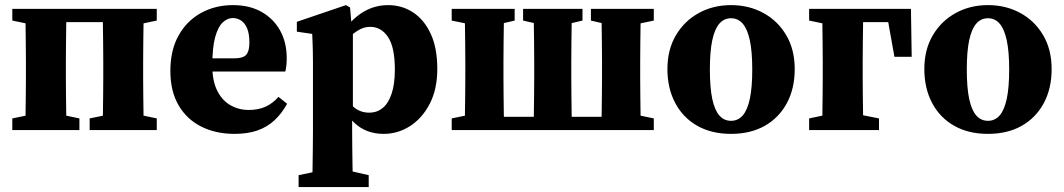

<svg xmlns="http://www.w3.org/2000/svg" viewBox="-20 -519 4244 766"><path d="M80.4 0Q81.4 -23.1 81.9 -60.2Q82.4 -97.4 82.9 -138Q83.4 -178.7 83.4 -210V-273.5Q83.4 -304.8 82.9 -345.4Q82.4 -386.1 81.9 -423.8Q81.4 -461.4 80.4 -483.5H245.8Q244.8 -461.4 244.3 -423.8Q243.8 -386.1 243.3 -345.4Q242.8 -304.8 242.8 -273.5V-210Q242.8 -178.7 243.3 -138Q243.8 -97.4 244.3 -60.2Q244.8 -23.1 245.8 0ZM389 0Q390 -23.1 390.5 -60.2Q391 -97.4 391.5 -138Q392 -178.7 392 -210V-273.5Q392 -304.8 391.5 -345.4Q391 -386.1 390.5 -423.8Q390 -461.4 389 -483.5H554.1Q553.1 -461.4 552.6 -423.8Q552.1 -386.1 551.6 -345.4Q551.1 -304.8 551.1 -273.5V-210Q551.1 -178.7 551.6 -138Q552.1 -97.4 552.6 -60.2Q553.1 -23.1 554.1 0ZM29.1 0V-46.6L126.6 -66.6H201.3L296.8 -46.6V0ZM337.7 0V-46.6L435.2 -66.6H509.9L605.4 -46.6V0ZM29.1 -436.9V-483.5H163V-416.9H126.6ZM471.5 -416.9V-483.5H605.4V-436.9L509.9 -416.9ZM163 -430.6V-483.5H471.5V-430.6Z M915.8 15.1Q840.8 15.1 783 -13.9Q725.2 -42.9 692.5 -98.9Q659.7 -155 659.7 -236.2Q659.7 -318.9 692.5 -377.5Q725.3 -436 782 -467.3Q838.8 -498.6 909.2 -498.6Q976.4 -498.6 1024.4 -471Q1072.4 -443.4 1098.2 -396Q1123.9 -348.5 1123.9 -287.5Q1123.9 -271.2 1122.6 -258.8Q1121.3 -246.5 1118.3 -233.6H727V-286.2H912.8Q950.3 -286.2 962.7 -300.9Q975 -315.5 975 -348.9Q975 -383.9 966.1 -405.4Q957.1 -426.9 942.1 -436.9Q927.1 -447 908.5 -447Q887.3 -447 868.6 -429.6Q849.9 -412.2 838.5 -371Q827 -329.7 827 -256.7Q827 -196.2 846.7 -157.1Q866.3 -117.9 899.6 -99.1Q932.8 -80.3 972.1 -80.3Q1010.6 -80.3 1039.3 -93.3Q1068.1 -106.4 1091 -132.6L1125.5 -105Q1104.1 -66 1075 -39.1Q1046 -12.2 1007.1 1.5Q968.2 15.1 915.8 15.1Z M1171.3 227.3V179.9L1267.1 159.9H1364L1451 179.9V227.3ZM1225.6 227.3Q1226.6 182.8 1227.1 143.5Q1227.6 104.3 1228.1 69.5Q1228.6 34.7 1228.6 2.5V-267.9Q1228.6 -295.9 1228.1 -313.9Q1227.6 -332 1227.1 -347.8Q1226.6 -363.7 1225.6 -383.7L1164.3 -392.7V-432L1360.2 -498.6L1376.6 -489.3L1383.2 -411.4L1387.9 -396.4V-82.2L1384.9 -69.9V2.2Q1384.9 34.1 1385.4 69Q1385.9 104 1386.4 143.4Q1386.9 182.8 1387.9 227.3ZM1510.8 15.1Q1475.3 15.1 1446.3 4.1Q1417.4 -6.8 1393.8 -28.9Q1370.3 -51 1349.9 -85.1H1324.2L1333.2 -157.2Q1364.1 -116 1390.2 -92.8Q1416.3 -69.5 1453.3 -69.5Q1483.5 -69.5 1506.2 -87.7Q1528.9 -105.9 1542.1 -144.3Q1555.3 -182.6 1555.3 -241.6Q1555.3 -330.5 1528.1 -371.2Q1500.9 -411.9 1456.5 -411.9Q1430.4 -411.9 1406.6 -396.5Q1382.7 -381 1362.7 -360.6Q1342.7 -340.2 1325.8 -322.9L1316.8 -397.1H1351.3Q1376.9 -431.8 1404.5 -454Q1432.2 -476.2 1462.9 -487.4Q1493.7 -498.6 1528.6 -498.6Q1583.4 -498.6 1627.8 -469.7Q1672.2 -440.7 1698.4 -384.2Q1724.6 -327.6 1724.6 -244Q1724.6 -163.4 1694.8 -105.5Q1664.9 -47.6 1616.3 -16.2Q1567.7 15.1 1510.8 15.1Z M1833.4 0Q1834.4 -23.1 1834.9 -60.2Q1835.4 -97.4 1835.9 -138Q1836.4 -178.7 1836.4 -210V-273.5Q1836.4 -304.8 1835.9 -345.4Q1835.4 -386.1 1834.9 -423.8Q1834.4 -461.4 1833.4 -483.5H1991.6Q1990.6 -461.4 1990.1 -423.8Q1989.6 -386.1 1989.1 -345.4Q1988.6 -304.8 1988.6 -273.5V-210Q1988.6 -178.7 1989.1 -138Q1989.6 -97.4 1990.1 -60.2Q1990.6 -23.1 1991.6 0ZM2108.3 0Q2109.3 -23.1 2109.8 -60.2Q2110.3 -97.4 2110.8 -138Q2111.3 -178.7 2111.3 -210V-273.5Q2111.3 -304.8 2110.8 -345.4Q2110.3 -386.1 2109.8 -423.8Q2109.3 -461.4 2108.3 -483.5H2262.2Q2261.2 -461.4 2260.7 -423.8Q2260.2 -386.1 2259.7 -345.4Q2259.2 -304.8 2259.2 -273.5V-210Q2259.2 -178.7 2259.7 -138Q2260.2 -97.4 2260.7 -60.2Q2261.2 -23.1 2262.2 0ZM2378.8 0Q2379.8 -23.1 2380.3 -60.2Q2380.8 -97.4 2381.3 -138Q2381.8 -178.7 2381.8 -210V-273.5Q2381.8 -304.8 2381.3 -345.4Q2380.8 -386.1 2380.3 -423.8Q2379.8 -461.4 2378.8 -483.5H2537.1Q2536.1 -461.4 2535.6 -423.8Q2535.1 -386.1 2534.6 -345.4Q2534.1 -304.8 2534.1 -273.5V-210Q2534.1 -178.7 2534.6 -138Q2535.1 -97.4 2535.6 -60.2Q2536.1 -23.1 2537.1 0ZM1782.1 -436.9V-483.5H2033.3V-436.9L1947.8 -416.9H1880.2ZM2066.9 -436.9V-483.5H2303.9V-436.9L2218.4 -416.9H2155.1ZM2337.5 -436.9V-483.5H2588.4V-436.9L2492.3 -416.9H2424.5ZM1782.1 0V-46.6L1879.1 -66.6H1915.4V0ZM2455.1 0V-66.6H2492.3L2588.4 -46.6V0ZM1915.4 0V-52.9H2455.1V0Z M2896.5 15.1Q2818.7 15.1 2761.6 -17.3Q2704.5 -49.8 2673.6 -108.5Q2642.7 -167.2 2642.7 -243.5Q2642.7 -320.8 2676.4 -378Q2710.1 -435.2 2767.6 -466.9Q2825 -498.6 2896.5 -498.6Q2967.9 -498.6 3025.4 -467.3Q3082.9 -436 3116.7 -378.7Q3150.6 -321.5 3150.6 -243.5Q3150.6 -165.7 3119.2 -107.4Q3087.8 -49.1 3031.1 -17Q2974.3 15.1 2896.5 15.1ZM2896.5 -37Q2924.6 -37 2943.3 -58.5Q2962 -80.1 2971.6 -125.1Q2981.2 -170.1 2981.2 -241.4Q2981.2 -312.9 2971.6 -357.8Q2962 -402.8 2943.3 -424.5Q2924.6 -446.2 2896.5 -446.2Q2868.4 -446.2 2849.7 -424.5Q2831 -402.8 2821.5 -357.8Q2812.1 -312.9 2812.1 -241.4Q2812.1 -170.1 2821.5 -125.1Q2831 -80.1 2849.7 -58.5Q2868.4 -37 2896.5 -37Z M3259.4 0Q3260.4 -23.1 3260.9 -60.2Q3261.4 -97.4 3261.9 -138Q3262.4 -178.7 3262.4 -210V-273.5Q3262.4 -304.8 3261.9 -345.4Q3261.4 -386.1 3260.9 -423.8Q3260.4 -461.4 3259.4 -483.5H3424.8Q3423.8 -461.4 3423.3 -423.8Q3422.8 -386.1 3422.3 -345.4Q3421.8 -304.8 3421.8 -273.5V-210Q3421.8 -178.7 3422.3 -138Q3422.8 -97.4 3423.3 -60.2Q3423.8 -23.1 3424.8 0ZM3342 -430.6V-483.5H3614.3L3617.3 -292.4H3548.4L3514.2 -483.5L3582.9 -430.6ZM3208.1 0V-46.6L3303.9 -66.6H3385.6L3486.8 -46.6V0ZM3208.1 -436.9V-483.5H3342V-416.9H3305.6Z M3921.5 15.1Q3843.7 15.1 3786.6 -17.3Q3729.5 -49.8 3698.6 -108.5Q3667.7 -167.2 3667.7 -243.5Q3667.7 -320.8 3701.4 -378Q3735.1 -435.2 3792.6 -466.9Q3850 -498.6 3921.5 -498.6Q3992.9 -498.6 4050.4 -467.3Q4107.9 -436 4141.7 -378.7Q4175.6 -321.5 4175.6 -243.5Q4175.6 -165.7 4144.2 -107.4Q4112.8 -49.1 4056.1 -17Q3999.3 15.1 3921.5 15.1ZM3921.5 -37Q3949.6 -37 3968.3 -58.5Q3987 -80.1 3996.6 -125.1Q4006.2 -170.1 4006.2 -241.4Q4006.2 -312.9 3996.6 -357.8Q3987 -402.8 3968.3 -424.5Q3949.6 -446.2 3921.5 -446.2Q3893.4 -446.2 3874.7 -424.5Q3856 -402.8 3846.5 -357.8Q3837.1 -312.9 3837.1 -241.4Q3837.1 -170.1 3846.5 -125.1Q3856 -80.1 3874.7 -58.5Q3893.4 -37 3921.5 -37Z"/></svg>

Font: Source Serif 4 Variable
Style: Regular
Weight: 400
Designer: Frank Grießhammer
Foundry: Adobe
Version: Version 4.005;hotconv 1.1.0;makeotfexe 2.6.0